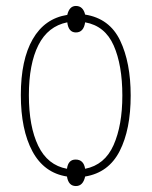

<svg xmlns="http://www.w3.org/2000/svg" viewBox="-20 -585 509 645"><path d="M266 -536Q259 -565 235 -565Q213 -565 206 -535Q130 -523 90 -453.5Q50 -384 50 -266Q50 -149 89 -76.5Q128 -4 205 8Q210 40 235 40Q259 40 266 8Q345 -5 382 -77.5Q419 -150 419 -264Q419 -375 383.5 -449Q348 -523 266 -536ZM266 -18Q261 -49 234 -49Q209 -49 205 -18Q140 -30 108.5 -95Q77 -160 77 -265Q77 -370 109 -433.5Q141 -497 206 -510Q210 -476 235 -476Q261 -476 266 -510Q333 -498 362 -432Q391 -366 391 -264Q391 -164 361.5 -97.5Q332 -31 266 -18Z"/></svg>

Font: Noto Sans Display SemiCondensed Thin
Style: Regular
Weight: 250
Width: 4
Designer: Monotype Design team
Foundry: Monotype Imaging Inc.
Version: 1.000